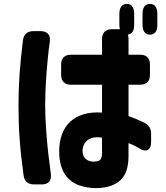

<svg xmlns="http://www.w3.org/2000/svg" viewBox="-20 -880 850 986"><path d="M750 -702C775 -702 788 -720 788 -752V-810C788 -842 774 -860 750 -860C726 -860 712 -842 712 -810V-752C712 -720 726 -702 750 -702ZM75 -336C75 -220 82 -118 101 20C105 51 123 67 154 67H195C229 67 246 47 241 13C231 -60 224 -121 218 -199C214 -247 212 -298 212 -338C212 -430 219 -518 227 -594C228 -610 232 -640 236 -667C240 -701 223 -720 189 -720H151C120 -720 102 -704 98 -673C82 -545 75 -450 75 -336ZM284 -102C284 -3 326 49 385 71C414 82 446 86 474 86C527 86 586 71 616 24C632 0 640 -36 640 -83V-145C660 -138 679 -128 699 -116C732 -96 756 -110 756 -150V-192C756 -220 744 -239 719 -251C687 -266 661 -277 640 -284V-445H700C732 -445 750 -463 750 -495V-549C750 -581 732 -599 700 -599H640V-679C640 -688 639 -696 636 -702C658 -705 669 -722 669 -752V-810C669 -842 655 -860 631 -860C607 -860 593 -842 593 -810V-752C593 -744 594 -736 596 -730H590H554C522 -730 504 -712 504 -680V-599H344C312 -599 294 -581 294 -549V-495C294 -463 312 -445 344 -445H504V-302C360 -311 284 -233 284 -102ZM404 -109C407 -154 443 -184 504 -173V-96C504 -59 489 -53 477 -51C431 -44 402 -68 404 -109Z"/></svg>

Font: コーポレート・ロゴ（ラウンド）ver3 Bold
Style: Regular
Weight: 700
Designer: [KANA_main] LOGOTYPE.JP [Source Han Sans] Ryoko NISHIZUKA 西塚涼子 (kana, bopomofo & ideographs); Paul D. Hunt (Latin, Greek
Version: Version 12.001;FEAKit 1.0